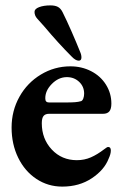

<svg xmlns="http://www.w3.org/2000/svg" viewBox="-20 -678 457 712"><path d="M23 0ZM23 -205Q23 -267 52 -319Q81 -371 131.5 -401.5Q182 -432 241 -432Q283 -432 318 -414Q353 -396 373 -364Q393 -332 393 -294Q393 -274 385.5 -265Q378 -256 362 -256H162Q148 -256 141.5 -248Q135 -240 135 -221Q135 -163 172 -123.5Q209 -84 265 -84Q293 -84 317 -94.5Q341 -105 367 -125Q377 -133 381 -133Q391 -133 391 -120Q391 -107 383 -90Q367 -48 320.5 -17Q274 14 211 14Q158 14 115 -14.5Q72 -43 47.5 -93Q23 -143 23 -205ZM222 -298Q245 -298 258 -299Q271 -300 281 -303Q286 -305 289 -313Q292 -321 292 -331Q292 -357 273.5 -374.5Q255 -392 228 -392Q197 -392 172 -366.5Q147 -341 148 -312Q148 -298 162 -298ZM245 -469Q197 -517 144 -580L118 -609Q108 -620 108 -634Q108 -645 125 -651.5Q142 -658 167 -658Q184 -658 194.5 -652.5Q205 -647 212 -633Q227 -603 245 -562Q263 -521 277 -486Q282 -475 282 -465Q282 -453 272 -453Q260 -453 245 -469Z"/></svg>

Font: EB Garamond
Style: Bold
Weight: 700
Designer: Georg Duffner and Octavio Pardo
Foundry: Georg Duffner
Version: Version 1.000; ttfautohint (v1.6)